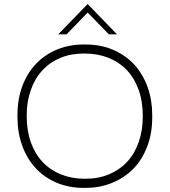

<svg xmlns="http://www.w3.org/2000/svg" viewBox="-20 -927 844 956"><path d="M405 8.5H397Q322 8.5 261.5 -17.5Q199.5 -44 156 -91.5Q112.5 -139 89.5 -205Q67 -268.5 67 -343V-353Q67 -433 91 -498Q116 -564.5 161 -611Q205.5 -657 267 -681.5Q326.5 -705.5 396.5 -705.5H405Q481.5 -705.5 542 -679.5Q604.5 -653 648.5 -605.5Q692 -557.5 715.5 -492Q738 -428 738 -353V-343.5Q738 -263 713.5 -199Q688.5 -132.5 644 -86.5Q599 -41 537 -16Q476.5 8.5 405 8.5ZM405.5 -37Q471 -37 523.5 -59.5Q577.5 -82 615 -123.5Q652 -164.5 671.5 -222Q691 -279 691 -348Q691 -422.5 670 -480.5Q649 -538.5 611 -578.5Q572.5 -618.5 519 -639.5Q465.5 -660.5 401 -660.5H397Q332 -660.5 280 -638.5Q226.5 -616 189.5 -575Q152 -534 132.5 -476Q113 -420 113 -353V-348Q113 -275.5 134 -217.5Q155 -159.5 193 -119.5Q231 -79.5 284 -58.5Q337.5 -37 401 -37ZM562.5 -756H522L416.5 -864.5L311.5 -756H270L416.5 -907Z"/></svg>

Font: Acari Sans Neue Light
Style: Regular
Weight: 300
Designer: Alfredo Marco Pradil (font), Cristiano Sobral (main changes)
Foundry: Hanken Design Co. (font), Cristiano Sobral (main changes)
Version: Version 2.459;March 19, 2022;FontCreator 14.0.0.2808 64-bit;